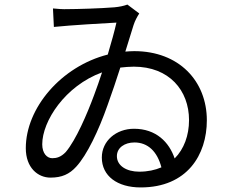

<svg xmlns="http://www.w3.org/2000/svg" viewBox="-20 -784 1040 841"><path d="M590 -32C534 -32 492 -58 492 -100C492 -137 526 -160 569 -160C628 -160 669 -120 687 -51C659 -39 627 -32 590 -32ZM392 -367C362 -286 313 -171 268 -118C247 -96 228 -91 209 -91C186 -91 165 -112 165 -152C165 -253 265 -408 427 -467C416 -433 404 -399 392 -367ZM565 -674C571 -693 581 -711 590 -725L538 -764C522 -758 503 -754 481 -752C422 -747 314 -744 276 -744C257 -743 232 -745 212 -747L216 -666C294 -674 434 -682 490 -685C482 -649 468 -599 452 -545C248 -493 93 -311 93 -135C93 -49 146 -6 201 -6C251 -6 284 -21 314 -54C361 -105 412 -212 451 -323C471 -378 490 -435 507 -488C526 -490 546 -492 566 -492C721 -492 808 -388 808 -258C808 -191 786 -131 745 -90C721 -161 664 -220 567 -220C489 -220 426 -167 426 -94C426 -13 494 37 596 37C800 37 886 -106 886 -257C886 -429 764 -560 568 -560C555 -560 542 -559 529 -558Z"/></svg>

Font: Noto Sans CJK KR Regular
Style: Regular
Weight: 400
Designer: Ryoko NISHIZUKA (kana & ideographs); Paul D. Hunt (Latin, Greek & Cyrillic); Wenlong ZHANG (bopomofo); Sandoll Communica
Foundry: Adobe Systems Incorporated
Version: Version 1.004;PS 1.004;hotconv 1.0.82;makeotf.lib2.5.63406